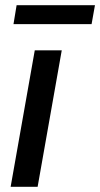

<svg xmlns="http://www.w3.org/2000/svg" viewBox="-20 -720 386 740"><path d="M21 0 114 -526H218L125 0ZM32 -627 44 -700H346L333 -627Z"/></svg>

Font: Archivo SemiBold Medium
Style: Italic
Weight: 500
Italic angle: -10°
Version: Version 2.001